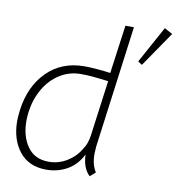

<svg xmlns="http://www.w3.org/2000/svg" viewBox="-84 -825 843 910"><g transform="rotate(10 337.5 -370.0)"><path d="M23 -196Q23 -213 27 -247Q42 -363 112.5 -434Q183 -505 293 -505Q317 -505 354.5 -502Q392 -499 418 -495L450 -728H491L413 -140Q411 -116 411 -105Q411 -51 433 -19L407 4Q372 -29 370 -94Q343 -41 297.5 -16Q252 9 199 9Q114 9 68.5 -48.5Q23 -106 23 -196ZM354 -119Q373 -145 379 -187L415 -455Q358 -462 333 -464Q308 -466 283 -466Q227 -466 181 -437Q135 -408 106 -357.5Q77 -307 69 -246Q66 -224 66 -203Q66 -128 101 -79Q136 -30 203 -30Q250 -30 290.5 -54.5Q331 -79 354 -119ZM636 -749 675 -728 559 -559 539 -572Z"/></g></svg>

Font: Bellota Text Light
Style: Italic
Weight: 300
Italic angle: -7.5°
Designer: Kemie Guaida
Foundry: Kemie Guaida
Version: Version 4.001